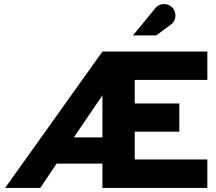

<svg xmlns="http://www.w3.org/2000/svg" viewBox="-20 -919 1056 939"><path d="M782 -899Q806 -899 822 -883Q838 -867 838 -843Q838 -817 819 -801Q814 -798 744 -746H630Q631 -746 685.5 -813Q740 -880 741 -881Q756 -899 782 -899ZM341 -247H481V-453ZM5 0 481 -667H994V-528H639V-413H857V-275H639V-139H994V0H481V-119H257L177 0Z"/></svg>

Font: Atkinson Hyperlegible Pro
Style: Bold
Weight: 700
Designer: Elliott Scott, Megan Eiswerth, Linus Boman, Theodore Petrosky, Jacob Perez
Foundry: Braille Institute
Version: Version 1.5.1